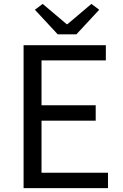

<svg xmlns="http://www.w3.org/2000/svg" viewBox="-20 -965 629 985"><path d="M101 -733H523V-655H193V-425H471V-346H193V-79H534V0H101ZM159 -915 199 -945 322 -841H326L449 -945L489 -915L372 -789H276Z"/></svg>

Font: Merged Yaku Han JP
Style: Regular
Weight: 400
Designer: Ryoko NISHIZUKA 西塚涼子 (kana, bopomofo & ideographs); Paul D. Hunt (Latin, Greek & Cyrillic); Sandoll Communications 산돌커뮤니
Foundry: Adobe
Version: Version 2.004